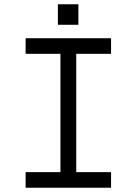

<svg xmlns="http://www.w3.org/2000/svg" viewBox="-20 -879 640 899"><path d="M100 -73V0H500V-73H337V-627H500V-700H100V-627H263V-73ZM251 -859V-763H347V-859Z"/></svg>

Font: Fliege Mono Light
Style: Regular
Weight: 300
Version: Version 0.020;Glyphs 3.3 (3306)